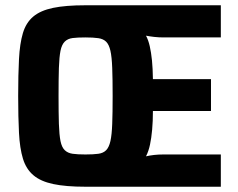

<svg xmlns="http://www.w3.org/2000/svg" viewBox="-20 -708 902 728"><path d="M303.8 0Q229.4 0 181.6 -10.2Q133.9 -20.3 106.5 -43.7Q79 -67 67 -106.3Q55 -145.5 52 -204.3Q48.9 -263.2 48.9 -344Q48.9 -425.3 52 -483.8Q55 -542.4 66.7 -582.1Q78.5 -621.8 105.9 -645Q133.3 -668.1 181.1 -678.1Q228.8 -688 303.8 -688H817.3V-566.1H599.2Q581.4 -566.1 564.2 -568.1Q547 -570.1 533.6 -572.7Q542.7 -555.7 547.9 -532.4Q553.2 -509.1 556.3 -478.4Q559.3 -447.7 559.8 -408H780V-287H559.8Q559.8 -248.1 556.9 -216.4Q554.1 -184.8 548.8 -159.7Q543.5 -134.7 533.6 -115.3Q547.5 -118.5 563.8 -120.4Q580.1 -122.3 599.2 -122.3H817.3V0ZM303.8 -122.3Q333.8 -122.3 352.8 -124.9Q371.7 -127.5 382.5 -138.5Q393.3 -149.4 398.7 -173.1Q404 -196.8 405.5 -238.3Q407.1 -279.8 407.1 -344Q407.1 -408.8 405.5 -450.3Q404 -491.8 398.7 -515.5Q393.3 -539.1 382.5 -549.8Q371.7 -560.5 352.8 -563.3Q333.8 -566.1 303.4 -566.1Q274.4 -566.1 255.7 -563.8Q237 -561.5 225.6 -550.3Q214.2 -539.1 209.4 -515.5Q204.7 -491.8 203.3 -450.3Q202 -408.8 202 -344Q202 -279.8 203.3 -238.3Q204.7 -196.8 209.4 -173.1Q214.2 -149.4 225.6 -138.5Q237 -127.5 255.7 -124.9Q274.4 -122.3 303.8 -122.3Z"/></svg>

Font: Saira Thin SemiCondensed
Style: Regular
Weight: 100
Width: 4
Version: Version 1.101